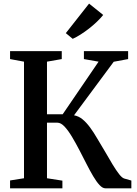

<svg xmlns="http://www.w3.org/2000/svg" viewBox="-20 -1020 743 1040"><path d="M34.5 0V-42.5L110 -54.5V-686L34.5 -700V-743H314.5V-700L234.5 -686V-401H319.5L514 -686L434.5 -700V-743H674V-700L596 -685.5L381 -395.5Q406 -391 427 -373.8Q448 -356.5 467.8 -329.8Q487.5 -303 507.5 -268.5Q529.5 -233 550.5 -196.2Q571.5 -159.5 590.2 -128.5Q609 -97.5 625 -77Q641 -56.5 653 -53L691.5 -42V0H550.5Q535.5 0 519 -17.8Q502.5 -35.5 484.8 -65.5Q467 -95.5 448.5 -132Q430 -168.5 411 -205Q391 -243.5 370.5 -278Q350 -312.5 330 -334Q310 -355.5 290.5 -355.5H234.5V-54.5L318 -41.5V0ZM373.5 -810 336.5 -840.5 462.5 -1000.5 539 -939Q525 -921.5 505.2 -902.5Q485.5 -883.5 462.8 -865.8Q440 -848 417.2 -833.5Q394.5 -819 374.5 -810Z"/></svg>

Font: Merriweather 60pt SemiBold
Style: Regular
Weight: 600
Version: Version 2.100